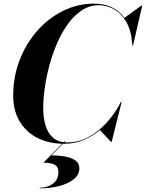

<svg xmlns="http://www.w3.org/2000/svg" viewBox="-20 -780 802 1055"><path d="M301 165Q301 136.5 280.5 125.2Q260 114 218.5 114L335 -3.5H339.5L262.5 74Q305 74 340 80.5Q375 87 395.5 102.5Q416 118 416 145Q416 180 385.8 204.5Q355.5 229 306 242Q256.5 255 198.5 255V251.5Q241 251.5 271 229.2Q301 207 301 165ZM332.5 10Q248.5 10 185.5 -22.2Q122.5 -54.5 87.5 -114Q52.5 -173.5 52.5 -255Q52.5 -357.5 87.5 -448.8Q122.5 -540 184 -610Q245.5 -680 326 -720Q406.5 -760 497.5 -760Q606.5 -760 663.5 -682L758 -750H761.5L711 -530H707L706.5 -539.5Q701 -614 673.2 -660.8Q645.5 -707.5 605.5 -729.5Q565.5 -751.5 522.5 -751.5Q473 -751.5 431 -724.2Q389 -697 355 -650.8Q321 -604.5 295.2 -545.8Q269.5 -487 252.2 -423.5Q235 -360 226.2 -298.5Q217.5 -237 217.5 -185Q217.5 -136.5 229.2 -93.8Q241 -51 270.2 -24.2Q299.5 2.5 351.5 2.5Q411 2.5 465.8 -26.8Q520.5 -56 566.2 -106.2Q612 -156.5 644.5 -220H648.5L593.5 0H590L529.5 -65.5Q488 -31 438.5 -10.5Q389 10 332.5 10Z"/></svg>

Font: Bodoni* 48pt
Style: Bold Italic
Weight: 700
Italic angle: -13°
Version: Version 2.3